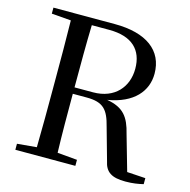

<svg xmlns="http://www.w3.org/2000/svg" viewBox="-108 -838 943 955"><g transform="rotate(15 363.0 -360.5)"><path d="M51 -701 151 -693C153 -593 153 -493 153 -392V-339C153 -239 153 -138 151 -40L51 -31V0H360V-31L258 -40C255 -138 255 -237 255 -343H326C413 -343 439 -311 460 -228L506 -64C517 -10 549 11 620 11C659 11 686 6 712 0V-31L617 -37L565 -219C545 -301 515 -343 428 -358C561 -380 622 -455 622 -544C622 -664 530 -732 367 -732H51ZM258 -697H348C466 -697 523 -640 523 -543C523 -450 462 -376 350 -376H255C255 -497 255 -598 258 -697Z"/></g></svg>

Font: Noto Serif HK Medium
Style: Regular
Weight: 500
Designer: Ryoko NISHIZUKA 西塚涼子 (kana & ideographs); Frank Grießhammer (Latin, Greek & Cyrillic); Wenlong ZHANG 张文龙 (bopomofo); San
Foundry: Adobe
Version: Version 2.001;hotconv 1.1.0;makeotfexe 2.6.0